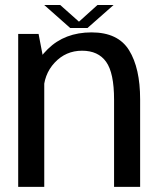

<svg xmlns="http://www.w3.org/2000/svg" viewBox="-20 -724 622 744"><path d="M50.5 0H151.5V-477.5L129.5 -592.5H50.5ZM422 0H523V-339Q523 -460 480.2 -529.2Q437.5 -598.5 334.5 -598.5Q231 -598.5 165.2 -533.8Q99.5 -469 99.5 -396.5L148.5 -365Q148.5 -435 191.8 -481.2Q235 -527.5 298 -527.5Q360.5 -527.5 391.2 -484.5Q422 -441.5 422 -338ZM252 -615.5H319L420 -704.5H357.5L286 -640L213.5 -704.5H151.5Z"/></svg>

Font: Anybody UltraCondensed Thin
Style: Regular
Weight: 400
Version: Version 1.111